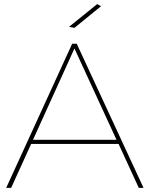

<svg xmlns="http://www.w3.org/2000/svg" viewBox="-20 -911 726 931"><path d="M555 -213H131L34 0H10L330 -699H352L676 0H653ZM545 -233 341 -676 140 -233ZM470 -881 341 -776 315 -781 451 -891Z"/></svg>

Font: Montserrat-Arabic Thin
Style: Regular
Weight: 250
Designer: Mohamed Gaber
Foundry: Kief Type Foundry
Version: Version 5.008